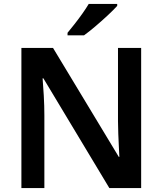

<svg xmlns="http://www.w3.org/2000/svg" viewBox="-20 -958 828 978"><path d="M699 0H537L201 -559H197Q200 -524 203 -471.5Q206 -419 206 -370V0H89V-714H250L585 -159H588Q587 -178 585.5 -209.5Q584 -241 582.5 -276.5Q581 -312 581 -341V-714H699ZM577 -928Q560 -909 529.5 -880.5Q499 -852 466 -824Q433 -796 408 -778H324V-791Q339 -809 359.5 -835Q380 -861 399.5 -888.5Q419 -916 432 -938H577Z"/></svg>

Font: Noto Sans Thai Looped SemiBold
Style: Regular
Weight: 600
Designer: Sasikarn Vongin, Ben Mitchell
Foundry: The Fontpad Ltd
Version: Version 1.001; ttfautohint (v1.8.4.7-5d5b)